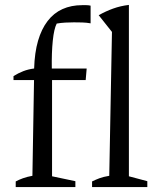

<svg xmlns="http://www.w3.org/2000/svg" viewBox="-20 -762 642 782"><path d="M35 -436V-452Q54 -464 74.5 -472Q95 -480 119 -483Q121 -548 135 -596Q149 -644 174 -676.5Q199 -709 234.5 -725Q270 -741 315 -741Q323 -741 331.5 -741Q340 -741 349 -739V-667Q332 -670 315 -670.5Q298 -671 281 -671Q264 -671 246 -670Q228 -669 211 -666Q200 -645 195 -596.5Q190 -548 191 -483H333L329 -436ZM192 -460V-44L287 -24V0H44V-23Q57 -30 73.5 -36Q90 -42 112 -46L119 -460ZM355 0V-23Q369 -30 385 -36Q401 -42 425 -46L436 -632L382 -700Q410 -716 440.5 -727Q471 -738 505 -742V-44L580 -24V0Z"/></svg>

Font: Piazzolla 24pt
Style: Regular
Weight: 400
Designer: Juan Pablo del Peral
Foundry: Huerta Tipografica
Version: Version 2.005